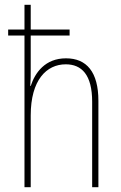

<svg xmlns="http://www.w3.org/2000/svg" viewBox="-20 -831 503 800"><path d="M108 -811H82V-708H14V-683H82V-51H108V-350C108 -498 174 -563 254 -563C320 -563 364 -520 364 -407V-51H390V-411C390 -531 341 -588 255 -588C168 -588 126 -528 108 -473H106C108 -497 108 -514 108 -544V-683H270V-708H108Z"/></svg>

Font: Noto Sans Tamil UI Condensed Thin
Style: Regular
Weight: 100
Width: 3
Designer: Jelle Bosma - Monotype Design Team
Foundry: Monotype Imaging Inc.
Version: Version 2.004